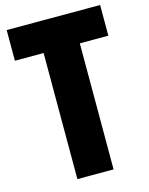

<svg xmlns="http://www.w3.org/2000/svg" viewBox="-129 -886 806 1040"><g transform="rotate(-15 274.0 -366.5)"><path d="M173 73V-634H12V-806H536V-634H376V73Z"/></g></svg>

Font: Farlight84_Sys_V01
Style: Bold
Weight: 700
Designer: Monotype Design Team, Nadine Chahine and Nizar Qandah
Foundry: Monotype Imaging Inc.
Version: Version 2.004;October 31, 2024;FontCreator 14.0.0.2814 64-bi